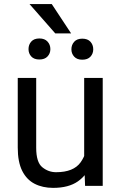

<svg xmlns="http://www.w3.org/2000/svg" viewBox="-20 -910 591 940"><path d="M392.1 -122.1V-528.3H482.9V0H396.5ZM409.2 -233.4 446.8 -234.4Q446.8 -164.1 426.8 -108.9Q406.7 -53.7 361.3 -22Q315.9 9.8 240.2 9.8Q188.5 9.8 149.4 -10.3Q110.4 -30.3 88.6 -73.7Q66.9 -117.2 66.9 -187.5V-528.3H157.2V-186.5Q157.2 -115.2 187.3 -91.1Q217.3 -66.9 254.4 -66.9Q340.3 -66.9 374.8 -115.5Q409.2 -164.1 409.2 -233.4ZM119.6 -669.4Q119.6 -691.4 133.1 -706.5Q146.5 -721.7 172.9 -721.7Q198.7 -721.7 212.6 -706.5Q226.6 -691.4 226.6 -669.4Q226.6 -648.4 212.6 -633.5Q198.7 -618.7 172.9 -618.7Q146.5 -618.7 133.1 -633.5Q119.6 -648.4 119.6 -669.4ZM329.6 -668.5Q329.6 -690.4 343.3 -705.6Q356.9 -720.7 382.8 -720.7Q409.2 -720.7 422.9 -705.6Q436.5 -690.4 436.5 -668.5Q436.5 -647.5 422.9 -632.6Q409.2 -617.7 382.8 -617.7Q356.9 -617.7 343.3 -632.6Q329.6 -647.5 329.6 -668.5ZM233.4 -890.1 328.1 -746.6H250.5L124.5 -890.1Z"/></svg>

Font: RobotoDEMO
Style: Regular
Weight: 400
Designer: Christian Robertson
Foundry: Google
Version: Version 2.136